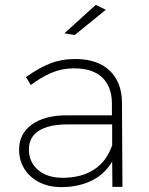

<svg xmlns="http://www.w3.org/2000/svg" viewBox="-20 -763 607 784"><path d="M371 -743 412 -723 285 -620 243 -627ZM439 0 438 -103Q406 -50 352.5 -24.5Q299 1 230 1Q179 1 140 -19Q101 -39 79.5 -73.5Q58 -108 58 -152Q58 -217 110 -254.5Q162 -292 252 -292H437V-343Q436 -410 397 -447Q358 -484 281 -484Q234 -484 192 -466.5Q150 -449 106 -416L86 -448Q137 -485 184 -503.5Q231 -522 287 -522Q378 -522 427.5 -475Q477 -428 478 -346L480 0ZM438 -170V-255H256Q179 -255 138.5 -229Q98 -203 98 -153Q98 -101 135.5 -69Q173 -37 236 -37Q311 -37 363 -70Q415 -103 438 -170Z"/></svg>

Font: TypoPRO Montserrat
Style: Regular
Weight: 275
Designer: Julieta Ulanovsky
Foundry: Julieta Ulanovsky
Version: Version 6.001